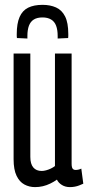

<svg xmlns="http://www.w3.org/2000/svg" viewBox="-20 -755 361 785"><path d="M123.3 10Q99.6 10 79.7 -0.7Q59.7 -11.4 47.7 -36.4Q35.6 -61.4 35.6 -104.1V-536.2H104V-113.4Q104 -84.8 116.1 -70.4Q128.2 -56 150.5 -56Q158.3 -56 168.2 -58.6Q178.1 -61.2 188 -65.9Q197.9 -70.7 204.7 -76.2V-536.2H272.8V-85.1Q272.8 -76.5 274.5 -70.7Q276.2 -64.8 280.1 -62.5Q283.9 -60.1 289 -60.1Q300.8 -60.1 312.4 -65.6L320.6 -4Q312 0 303.6 3.2Q295.1 6.5 285.7 8.2Q276.3 10 265.8 10Q247.2 10 233.1 1.3Q219 -7.4 212.7 -20.6Q200.5 -11.7 185.5 -4.5Q170.6 2.8 155.1 6.4Q139.5 10 123.3 10ZM153.9 -735.2Q185.4 -735.2 209.2 -724.5Q233 -713.8 246.1 -687.9Q259.2 -662.1 259.2 -616Q259.2 -611.8 259.2 -607.4Q259.2 -603.1 258.6 -599.5L215.8 -597.5Q215.8 -600.5 215.8 -603Q215.8 -605.6 215.8 -607.6Q215.8 -633.2 209.3 -650.1Q202.9 -667 188.8 -675.3Q174.7 -683.7 153.9 -683.7Q132 -683.7 118.4 -675.3Q104.9 -667 98.4 -650.1Q92 -633.2 92 -607.6Q92 -605.6 92 -603Q92 -600.5 92 -597.5L49.2 -599.5Q48.5 -603.1 48.5 -607.4Q48.5 -611.8 48.5 -616Q48.5 -659 60.1 -685.5Q71.6 -711.9 95.1 -723.6Q118.6 -735.2 153.9 -735.2Z"/></svg>

Font: Georama ExtraCondensed Thin
Style: Regular
Weight: 100
Width: 2
Designer: Jean-Baptiste Levee
Foundry: Production Type
Version: Version 1.001